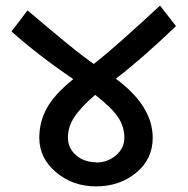

<svg xmlns="http://www.w3.org/2000/svg" viewBox="-20 -679 671 684"><path d="M392 -398V-399Q524 -302 524 -188Q524 -112 465 -63.5Q406 -15 322 -15Q239 -15 179.5 -65.5Q120 -116 120 -188Q120 -245 147 -294Q174 -343 241 -397Q115 -483 21 -567L78 -642Q105 -619 160.5 -572.5Q216 -526 249.5 -499.5Q283 -473 314 -451Q385 -506 550 -659L607 -586Q486 -470 392 -398ZM322 -101V-100Q363 -100 393 -125.5Q423 -151 423 -188Q423 -229 399.5 -263Q376 -297 319 -341Q267 -296 244.5 -261.5Q222 -227 222 -189Q222 -151 251 -126Q280 -101 322 -101Z"/></svg>

Font: Martel Sans DemiBold
Style: Regular
Weight: 600
Designer: Dan Reynolds and Mathieu Réguer
Foundry: Dan Reynolds and Mathieu Réguer
Version: Version 1.001;PS 001.001;hotconv 1.0.70;makeotf.lib2.5.58329